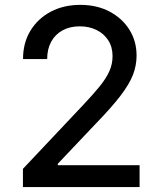

<svg xmlns="http://www.w3.org/2000/svg" viewBox="-20 -757 653 777"><path d="M72.8 0V-73.7L316.9 -332.5Q356.4 -374.5 382.6 -406.5Q408.7 -438.5 422.1 -467.8Q435.5 -497.1 435.5 -529.8Q435.5 -566.9 418 -594Q400.4 -621.1 370.6 -635.7Q340.8 -650.4 302.7 -650.4Q262.7 -650.4 232.9 -634Q203.1 -617.7 187 -587.9Q170.9 -558.1 170.9 -518.1H73.2Q73.2 -584 103.5 -633.3Q133.8 -682.6 186 -710Q238.3 -737.3 305.2 -737.3Q372.1 -737.3 423.3 -710.2Q474.6 -683.1 503.7 -636.7Q532.7 -590.3 532.7 -532.2Q532.7 -492.7 518.3 -454.8Q503.9 -417 467.5 -369.4Q431.2 -321.8 364.7 -253.4L213.9 -94.2V-88.4H544.9V0Z"/></svg>

Font: Inter Cardless
Style: Regular
Weight: 400
Designer: Rasmus Andersson
Foundry: rsms
Version: Version 4.001;git-9221beed3